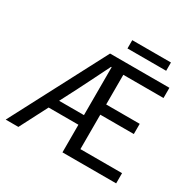

<svg xmlns="http://www.w3.org/2000/svg" viewBox="-170 -972 1163 1152"><g transform="rotate(30 411.0 -396.0)"><path d="M8.3 0 352.4 -656.3H763.5V-585.6H485V-380H717.3V-309.3H485V-70.7H773.5V0H401.5V-590.3H397.5Q371.3 -537.3 344.3 -483.3Q317.4 -429.3 290.3 -375.8L96.1 0ZM157.8 -191.4V-258H451.6V-191.4ZM427.6 -735V-792.4H695.6V-735Z"/></g></svg>

Font: Source Sans 3 Variable
Style: Regular
Weight: 200
Designer: Paul D. Hunt
Foundry: Adobe Systems Incorporated
Version: Version 3.026